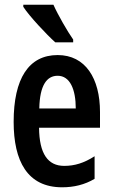

<svg xmlns="http://www.w3.org/2000/svg" viewBox="-20 -786 479 816"><path d="M207 -766H79V-757C104 -718 178 -639 215 -606H291V-618C267 -652 226 -723 207 -766ZM225 -552C102 -552 38 -452 38 -268C38 -102 96 10 244 10C294 10 340 -1 382 -26V-122C337 -93 297 -81 253 -81C183 -81 147 -133 146 -243H405V-310C405 -453 343 -552 225 -552ZM225 -464C277 -464 302 -407 302 -325H147C149 -424 179 -464 225 -464Z"/></svg>

Font: Noto Sans Gurmukhi UI ExtraCondensed SemiBold
Style: Regular
Weight: 600
Width: 2
Designer: Jelle Bosma - Monotype Design Team
Foundry: Monotype Imaging Inc.
Version: Version 2.004